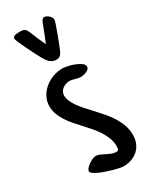

<svg xmlns="http://www.w3.org/2000/svg" viewBox="-160 -622 530 668"><g transform="rotate(-30 104.5 -288.0)"><path d="M189 -357.9Q189 -352.1 184.8 -348.1Q180.7 -344.2 174.8 -341.6Q168.9 -338.9 162.8 -337.9Q156.7 -336.9 152.8 -336.9Q147 -336.9 141.6 -338.1Q136.2 -339.4 130.9 -340.8Q125.5 -342.3 120.6 -343.5Q115.7 -344.7 110.4 -344.7Q103 -344.7 95.7 -342.3Q88.4 -339.8 82.5 -335.4Q76.7 -331.1 73 -324.7Q69.3 -318.4 69.3 -310.5Q69.3 -298.8 74.2 -287.4Q79.1 -275.9 87.2 -264.2Q95.2 -252.4 105.7 -240.5Q116.2 -228.5 127.9 -216.3Q142.1 -200.7 156.5 -184.6Q170.9 -168.5 182.4 -150.9Q193.8 -133.3 201.2 -113.8Q208.5 -94.2 208.5 -72.8Q208.5 -54.2 202.4 -39.6Q196.3 -24.9 185.3 -14.6Q174.3 -4.4 158.9 1.2Q143.6 6.8 125.5 6.8Q120.6 6.8 110.6 4.9Q100.6 2.9 87.9 -0.7Q75.2 -4.4 61.8 -8.8Q48.3 -13.2 37.4 -18.3Q26.4 -23.4 19.3 -28.6Q12.2 -33.7 12.2 -38.1Q12.2 -43.9 17.6 -50Q22.9 -56.2 30.3 -61.3Q37.6 -66.4 45.7 -69.8Q53.7 -73.2 59.1 -73.2Q66.4 -73.2 74.5 -69.8Q82.5 -66.4 90.8 -62Q100.1 -57.1 109.6 -53.2Q119.1 -49.3 129.4 -49.3Q137.2 -49.3 138.4 -54.7Q139.6 -60.1 139.6 -66.9Q139.6 -84 133.8 -99.4Q127.9 -114.7 118.7 -129.4Q109.4 -144 97.2 -158Q85 -171.9 72.8 -185.5Q60.1 -199.2 48.1 -212.9Q36.1 -226.6 26.9 -241Q17.6 -255.4 12 -270.5Q6.3 -285.6 6.3 -302.7Q6.3 -323.7 15.6 -340.6Q24.9 -357.4 39.8 -369.6Q54.7 -381.8 73.5 -388.4Q92.3 -395 111.3 -395Q117.7 -395 130.9 -392.3Q144 -389.6 156.7 -384.8Q169.4 -379.9 179.2 -373Q189 -366.2 189 -357.9ZM18.1 -567.9Q18.1 -571.8 21 -574.2Q23.9 -576.7 28.3 -577.9Q32.7 -579.1 37.1 -579.3Q41.5 -579.6 44.4 -579.6Q48.8 -579.6 54.2 -579.3Q59.6 -579.1 64 -576.7Q69.8 -573.7 72.3 -568.4Q74.7 -563 77.6 -557.1Q83.5 -541.5 90.1 -526.4Q96.7 -511.2 104 -496.6Q110.8 -513.7 117.7 -531Q124.5 -548.3 131.3 -565.9Q132.8 -570.3 134.5 -573.5Q136.2 -576.7 140.1 -579.6Q141.1 -581.5 145 -581.5Q149.4 -581.5 154.3 -579.1Q159.2 -576.7 163.1 -573Q167 -569.3 169.7 -564.9Q172.4 -560.5 172.4 -556.2Q172.4 -552.2 167.5 -537.8Q162.6 -523.4 156.2 -506.3Q149.9 -489.3 143.8 -473.6Q137.7 -458 135.3 -452.6Q131.3 -442.4 125.2 -436.8Q119.1 -431.2 107.9 -431.2Q100.6 -431.2 94.2 -434.3Q87.9 -437.5 82.5 -441.9Q73.7 -451.7 67.4 -463.1Q61 -474.6 55.2 -485.8Q52.7 -490.2 46.9 -502.4Q41 -514.6 34.4 -528.3Q27.8 -542 22.9 -553.5Q18.1 -564.9 18.1 -567.9Z"/></g></svg>

Font: Just Another Hand
Style: Regular
Weight: 400
Designer: Astigmatic (AOETI)
Foundry: Astigmatic (AOETI)
Version: Version 1.000